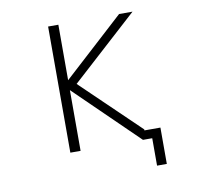

<svg xmlns="http://www.w3.org/2000/svg" viewBox="-93 -834 1186 1098"><g transform="rotate(-10 500.0 -285.0)"><path d="M695.3 -50.8H788.1V160.2H731.4V1H700.2H677.7L315.4 -351.6V1H255.9V-731.4H315.4V-409.2L668 -731.4H746.1L359.4 -379.9L695.3 -56.6Z"/></g></svg>

Font: Gen Shin Gothic Monospace Light
Style: Regular
Weight: 300
Designer: [Source Han Sans]
Ryoko NISHIZUKA  (kana & ideographs); Paul D. Hunt (Latin, Greek & Cyrillic); Wenlong ZHANG  (bopomofo
Version: Version 1.002.20150607